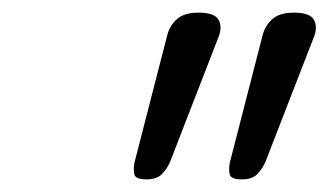

<svg xmlns="http://www.w3.org/2000/svg" viewBox="-20 -931 520 304"><path d="M212 -647Q194 -647 192.5 -655.5Q191 -664 193 -674L245 -876Q249 -891 260.5 -901Q272 -911 294 -911Q319 -911 325.5 -900.5Q332 -890 327 -875L249 -674Q244 -663 236 -655Q228 -647 212 -647ZM363 -647Q345 -647 343.5 -655.5Q342 -664 344 -674L396 -876Q400 -891 411.5 -901Q423 -911 445 -911Q470 -911 476.5 -900.5Q483 -890 478 -875L400 -674Q395 -663 387 -655Q379 -647 363 -647Z"/></svg>

Font: Playwrite DK Loopet Light
Style: Regular
Weight: 300
Version: Version 1.003